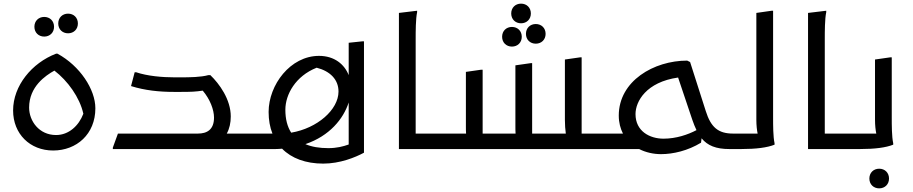

<svg xmlns="http://www.w3.org/2000/svg" viewBox="-20 -819 5016 1055"><path d="M354 -636C385 -636 408 -658 408 -690C408 -722 385 -744 354 -744C323 -744 300 -722 300 -690C300 -658 323 -636 354 -636ZM223 -618C254 -618 277 -640 277 -672C277 -704 254 -726 223 -726C192 -726 169 -704 169 -672C169 -640 192 -618 223 -618ZM296 -524H288C155 -473 52 -348 52 -212C52 -83 145 8 272 8C401 8 504 -82 504 -224C504 -328 419 -457 296 -524ZM288 -77C195 -77 140 -154 140 -228C140 -343 230 -404 279 -431C352 -375 418 -284 438 -194C413 -128 358 -77 288 -77Z M1226 -85C1241 -112 1248 -144 1248 -179C1248 -273 1185 -359 1136 -406H1124C1084 -395 1024 -394 972 -394H940C872 -394 790 -401 728 -422H720L700 -346C777 -322 855 -314 936 -314H972C1030 -314 1054 -315 1094 -321C1134 -274 1156 -216 1156 -173C1156 -106 1117 -85 1067 -85H628L600 -8V0H1352L1372 -20V-85Z M1972 -592 1896 -584V-406C1873 -465 1818 -512 1733 -512C1575 -512 1456 -352 1456 -204C1456 -160 1463 -120 1477 -85H1372L1352 -65V0H1493C1506 0 1518 -1 1530 -2C1582 51 1660 80 1756 80C1848 80 1932 46 1980 20V-592ZM1720 -447C1794 -428 1840 -382 1840 -316C1840 -216 1723 -114 1580 -90C1559 -123 1548 -164 1548 -216C1548 -300 1604 -401 1720 -447ZM1658 -27C1791 -72 1867 -166 1896 -256V-25C1865 -14 1830 -5 1784 -5C1735 -5 1693 -12 1658 -27Z M2264 -85V-604C2264 -644 2264 -716 2272 -752V-760L2172 -748V0H2392L2412 -20V-85Z M2843 -691C2874 -691 2897 -713 2897 -745C2897 -777 2874 -799 2843 -799C2812 -799 2789 -777 2789 -745C2789 -713 2812 -691 2843 -691ZM2870 -633C2870 -601 2893 -579 2924 -579C2955 -579 2978 -601 2978 -633C2978 -665 2955 -687 2924 -687C2893 -687 2870 -665 2870 -633ZM2793 -563C2824 -563 2847 -585 2847 -617C2847 -649 2824 -671 2793 -671C2762 -671 2739 -649 2739 -617C2739 -585 2762 -563 2793 -563ZM3176 -85V-504H3168L3084 -492V-160C3084 -133 3086 -107 3089 -85H2904V-472H2896L2812 -460V-124C2812 -112 2812 -98 2813 -85H2632V-436H2624L2540 -424V-124C2540 -110 2540 -97 2541 -85H2412L2392 -65V0H3304L3324 -20V-85Z M3858 -209 3772 -478 3756 -486C3573 -486 3380 -374 3380 -184C3380 -145 3389 -113 3403 -85H3304L3284 -65V0H3492C3529 19 3572 28 3612 28C3679 28 3760 9 3832 -35L3835 -59C3868 -19 3914 0 3988 0L4008 -20V-85C3926 -85 3886 -120 3858 -209ZM3626 -57C3550 -57 3472 -98 3472 -192C3472 -262 3531 -368 3706 -393L3784 -161C3791 -140 3799 -121 3807 -104C3760 -79 3695 -57 3626 -57Z M4228 -172V-760H4220L4136 -748V-160C4136 -131 4139 -104 4143 -85H4008L3988 -65V0H4052C4136 0 4196 -8 4236 -24V-32C4228 -68 4228 -132 4228 -172Z M4512 -85V-604C4512 -644 4512 -716 4520 -752V-760L4420 -748V0H4640L4660 -20V-85Z M4880 -172V-504H4872L4788 -492V-160C4788 -131 4791 -104 4795 -85H4660L4640 -65V0H4704C4788 0 4848 -8 4888 -24V-32C4880 -68 4880 -132 4880 -172ZM4811 108C4780 108 4757 130 4757 162C4757 194 4780 216 4811 216C4842 216 4865 194 4865 162C4865 130 4842 108 4811 108Z"/></svg>

Font: Kufam Arabic Latin Roman Normal
Style: Regular
Weight: 400
Designer: Wael Morcos & Artur Schmal
Version: Version 1.200;PS 001.200;hotconv 1.0.88;makeotf.lib2.5.64775